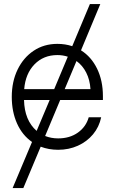

<svg xmlns="http://www.w3.org/2000/svg" viewBox="-20 -748 573 972"><path d="M43.9 204.1 142.1 -29.3Q92.8 -63.5 66.2 -123Q39.6 -182.6 39.6 -257.3Q39.6 -335 69.1 -395.8Q98.6 -456.5 150.6 -491.2Q202.6 -525.9 270.5 -525.9Q310.5 -525.9 345.7 -514.2L435.1 -727.5H487.8L390.1 -493.2Q442.4 -460.4 471.7 -399.9Q501 -339.4 501 -261.2V-241.7H284.7L208.5 -59.6Q238.8 -47.4 274.4 -47.4Q333 -47.4 374.3 -76.7Q415.5 -106 429.2 -154.3H492.2Q481.9 -105 450.9 -67.9Q419.9 -30.8 374.3 -10.3Q328.6 10.3 274.4 10.3Q226.6 10.3 186 -5.4L98.1 204.1ZM254.4 -296.9 323.2 -460.9Q298.3 -469.2 270.5 -469.2Q200.2 -469.2 154.5 -422.1Q108.9 -375 102.5 -296.9ZM165.5 -85.4 231.4 -241.7H101.6Q104 -138.7 165.5 -85.4ZM367.2 -439 307.6 -296.9H438Q435.1 -343.8 416.5 -380.4Q397.9 -417 367.2 -439Z"/></svg>

Font: Inter Display Light
Style: Regular
Weight: 300
Designer: Rasmus Andersson
Foundry: rsms
Version: Version 4.000;git-a52131595